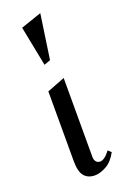

<svg xmlns="http://www.w3.org/2000/svg" viewBox="-160 -885 616 941"><g transform="rotate(-20 148.0 -414.5)"><path d="M149 -601 116 -589 75 -797 183 -834ZM182 -84Q182 -69 189.5 -59.5Q197 -50 211 -50Q222 -50 235.5 -60Q249 -70 263 -89L279 -74Q256 -31 223.5 -13Q191 5 164 5Q128 5 108.5 -18Q89 -41 89 -96V-460L182 -496Z"/></g></svg>

Font: Amita
Style: Regular
Weight: 400
Designer: Eduardo Rodriguez Tunni, Modular Infotech, Brian J. Bonislawsky
Foundry: Eduardo Rodriguez Tunni, Modular Infotech, Brian J. Bonislawsky
Version: Version 1.004